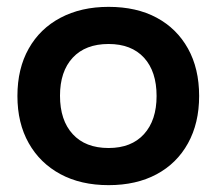

<svg xmlns="http://www.w3.org/2000/svg" viewBox="-20 -530 632 560"><path d="M296.7 10Q215.8 10 156.2 -22.1Q96.7 -54.2 63.8 -112.5Q30.8 -170.8 30.8 -250Q30.8 -330 63.8 -388.3Q96.7 -446.7 156.7 -478.3Q216.7 -510 296.7 -510Q378.3 -510 437.1 -478.3Q495.8 -446.7 528.3 -388.3Q560.8 -330 560.8 -250Q560.8 -170.8 528.3 -112.1Q495.8 -53.3 436.7 -21.7Q377.5 10 296.7 10ZM296.7 -98.3Q363.3 -98.3 400 -138.8Q436.7 -179.2 436.7 -250Q436.7 -321.7 400 -361.7Q363.3 -401.7 296.7 -401.7Q229.2 -401.7 192.1 -361.7Q155 -321.7 155 -250.8Q155 -179.2 192.1 -138.8Q229.2 -98.3 296.7 -98.3Z"/></svg>

Font: Funnel Display SemiBold
Style: Regular
Weight: 600
Designer: NORD ID, Kristian Moeller
Foundry: Dicotype
Version: Version 1.000